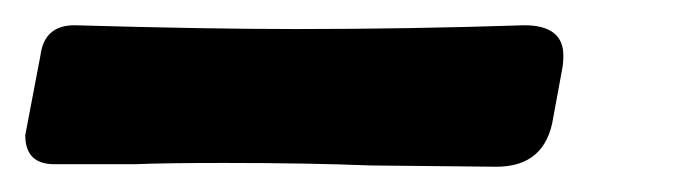

<svg xmlns="http://www.w3.org/2000/svg" viewBox="-125 -23 546 152"><path d="M268 109 169 108Q118 106 53 106Q5 106 -18 107H-82Q-105 107 -105 84L-93 21Q-90 -3 -66 -3Q39 0 109 0Q199 0 290 -3Q321 -3 321 21Q321 27 320 32L313 70Q307 109 268 109Z"/></svg>

Font: Bangerz
Style: Bold
Weight: 700
Designer: vernon adams
Foundry: Vernon Adams
Version: Version 2.10;February 7, 2025;FontCreator 13.0.0.2683 64-bit